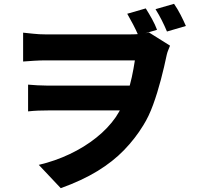

<svg xmlns="http://www.w3.org/2000/svg" viewBox="-20 -890 1040 1005"><path d="M743 -846Q760 -819 776 -790Q792 -761 802 -734L704 -705Q691 -735 677 -761.5Q663 -788 646 -818ZM891 -870Q909 -844 925 -813Q941 -782 953 -754L854 -725Q841 -756 826.5 -784.5Q812 -813 794 -842ZM101 -719Q123 -717 154 -713.5Q185 -710 218 -710Q234 -710 268.5 -710Q303 -710 347.5 -710Q392 -710 441 -710Q490 -710 534.5 -710Q579 -710 612.5 -710Q646 -710 661 -710Q686 -710 712 -712Q738 -714 760 -720L870 -651Q866 -640 861 -628.5Q856 -617 853 -604Q840 -541 822 -472.5Q804 -404 781.5 -342Q759 -280 730 -234Q688 -165 629.5 -104.5Q571 -44 490 5.5Q409 55 298 95L183 -27Q268 -47 345 -83.5Q422 -120 484 -169.5Q546 -219 586 -277Q605 -305 620.5 -338Q636 -371 648.5 -408Q661 -445 670 -486.5Q679 -528 686 -574Q671 -574 635.5 -574Q600 -574 552.5 -574Q505 -574 453.5 -574Q402 -574 354 -574Q306 -574 270.5 -574Q235 -574 219 -574Q191 -574 158.5 -572Q126 -570 101 -568ZM696 -312Q675 -312 638 -312Q601 -312 556 -312Q511 -312 463 -312Q415 -312 370 -312Q325 -312 289 -312Q253 -312 232 -312Q204 -312 179.5 -311Q155 -310 127 -307V-447Q149 -445 176 -443.5Q203 -442 226 -442Q248 -442 286 -442Q324 -442 371.5 -442Q419 -442 468.5 -442Q518 -442 564.5 -442Q611 -442 647.5 -442Q684 -442 703 -442Z"/></svg>

Font: Noto Sans KR ExtraBold
Style: Regular
Weight: 800
Designer: Ryoko NISHIZUKA  (kana, bopomofo & ideographs); Paul D. Hunt (Latin, Greek & Cyrillic); Sandoll Communications , Soo-you
Foundry: Adobe
Version: Version 2.004-H2;hotconv 1.0.118;makeotfexe 2.5.65603